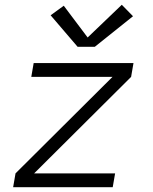

<svg xmlns="http://www.w3.org/2000/svg" viewBox="-20 -784 640 804"><path d="M35 0 45 -58 451 -462H111L121 -520H539L529 -462L123 -58H462L452 0ZM305 -588 192 -720 247 -760 347 -627 490 -764 537 -716 377 -588Z"/></svg>

Font: Iosevka SS04 Light Extended
Style: Italic
Weight: 300
Width: 7
Italic angle: -9°
Monospace: yes
Designer: Belleve Invis
Foundry: Belleve Invis
Version: Version 19.0.0; ttfautohint (v1.8.4)